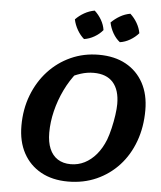

<svg xmlns="http://www.w3.org/2000/svg" viewBox="-61 -966 862 1030"><g transform="rotate(5 370.5 -451.0)"><path d="M343 12Q259 12 197.5 -22Q136 -56 102.5 -118Q69 -180 69 -265Q69 -354 98 -429.5Q127 -505 178.5 -561Q230 -617 299.5 -648.5Q369 -680 450 -680Q535 -680 596 -646.5Q657 -613 690.5 -551.5Q724 -490 724 -405Q724 -314 696 -237.5Q668 -161 617 -105.5Q566 -50 496.5 -19Q427 12 343 12ZM350 -82Q390 -82 424.5 -99.5Q459 -117 487 -150Q515 -183 534 -231Q544 -258 552.5 -294Q561 -330 566 -365.5Q571 -401 571 -425Q571 -501 535.5 -541Q500 -581 431 -581Q396 -581 361.5 -570Q327 -559 287 -538L341 -574Q304 -529 277 -473Q250 -417 235.5 -357.5Q221 -298 221 -241Q221 -190 236 -154.5Q251 -119 280 -100.5Q309 -82 350 -82ZM407 -914Q429 -894 444 -868Q459 -842 463 -814Q445 -792 418 -776.5Q391 -761 363 -757Q342 -775 326.5 -802Q311 -829 305 -858Q325 -879 351.5 -894Q378 -909 407 -914ZM599 -914Q621 -894 636 -868Q651 -842 656 -814Q637 -792 610.5 -776.5Q584 -761 556 -757Q534 -774 518.5 -801Q503 -828 497 -858Q518 -879 544 -894Q570 -909 599 -914Z"/></g></svg>

Font: Piazzolla Thin ExtraBold
Style: Italic
Weight: 800
Italic angle: -11.3°
Version: Version 2.005